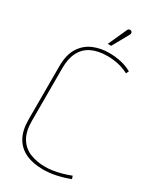

<svg xmlns="http://www.w3.org/2000/svg" viewBox="-220 -947 861 1031"><g transform="rotate(30 210.5 -432.0)"><path d="M276 -848Q279 -853 279.5 -857.5Q280 -862 278.5 -866Q277 -870 272 -872Q268 -874 264 -873.5Q260 -873 256.5 -870.5Q253 -868 251 -863L199 -748H220ZM363 -660 371 -677Q341 -694 305.5 -702Q270 -710 229 -710Q179 -710 134.5 -691.5Q90 -673 62 -630Q34 -587 34 -514V-184Q34 -117 58 -74.5Q82 -32 126.5 -11Q171 10 234 10Q273 10 313.5 1.5Q354 -7 396 -23L390 -41Q362 -30 334.5 -22.5Q307 -15 282.5 -11.5Q258 -8 238 -8Q185 -8 143 -25Q101 -42 77 -81.5Q53 -121 53 -186V-514Q53 -573 73.5 -612.5Q94 -652 134 -671.5Q174 -691 232 -691Q264 -691 297 -684Q330 -677 363 -660Z"/></g></svg>

Font: Advent Pro Thin
Style: Regular
Weight: 250
Version: Version 3.000